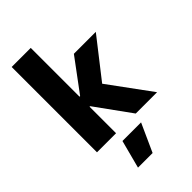

<svg xmlns="http://www.w3.org/2000/svg" viewBox="-277 -800 1125 1125"><g transform="rotate(-45 285.5 -237.0)"><path d="M56.6 -707H214.8V-302.7H219.7L369.1 -503.9H550.8L362.3 -262.7L554.7 0H377.9L219.2 -219.7H214.8V0H56.6ZM284.2 233.4H163.1L209 58.6H363.3Z"/></g></svg>

Font: Wanted Sans ExtraBold
Style: Regular
Weight: 800
Designer: Original Design by Kil Hyung-jin and Kang Hanbin, Wanted Lab, Inc; Hangeul from Source Han Sans by Jang Soo-young and Ka
Foundry: Wanted Lab, Inc.
Version: Version 1.003